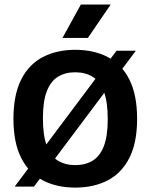

<svg xmlns="http://www.w3.org/2000/svg" viewBox="-20 -823 666 850"><path d="M130.5 3H45L496 -598.5H581.5ZM313 7.5Q231 7.5 169.5 -24.5Q108 -56.5 73.8 -124Q39.5 -191.5 39.5 -297Q39.5 -403 73.8 -470.8Q108 -538.5 169.8 -570.5Q231.5 -602.5 313 -602.5Q395.5 -602.5 457 -570.5Q518.5 -538.5 552.8 -470.8Q587 -403 587 -297Q587 -191.5 552.8 -124Q518.5 -56.5 456.8 -24.5Q395 7.5 313 7.5ZM313 -92Q358 -92 390.2 -111.8Q422.5 -131.5 439.8 -176Q457 -220.5 457 -295Q457 -372 439.8 -417.5Q422.5 -463 390.2 -483Q358 -503 313 -503Q268.5 -503 236.5 -483.2Q204.5 -463.5 187.2 -419Q170 -374.5 170 -300Q170 -223 187 -177.5Q204 -132 236.2 -112Q268.5 -92 313 -92ZM256.5 -655 338 -803H470L369 -655Z"/></svg>

Font: Encode Sans SC SemiCondensed SemiBold
Style: Regular
Weight: 600
Width: 4
Designer: Multiple Designers
Foundry: Impallari Type
Version: Version 3.002